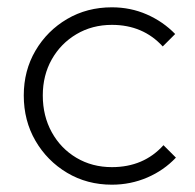

<svg xmlns="http://www.w3.org/2000/svg" viewBox="-20 -495 533 525"><path d="M286 10Q218 10 163.5 -22.5Q109 -55 77 -110Q45 -165 45 -234Q45 -302 77 -356.5Q109 -411 163.5 -443Q218 -475 286 -475Q337 -475 381.5 -455.5Q426 -436 459 -402L425 -368Q371 -427 286 -427Q232 -427 189 -401.5Q146 -376 121.5 -332.5Q97 -289 97 -234Q97 -178 121.5 -133.5Q146 -89 189 -63.5Q232 -38 286 -38Q373 -38 427 -98L461 -64Q428 -29 382.5 -9.5Q337 10 286 10Z"/></svg>

Font: Outfit Extra Light
Style: Regular
Weight: 200
Designer: Rodrigo Fuenzalida
Foundry: fragTYPE
Version: Version 1.000